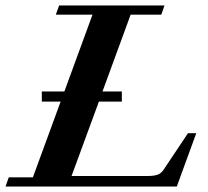

<svg xmlns="http://www.w3.org/2000/svg" viewBox="-34 -683 763 703"><path d="M-13.7 0 -2 -33.7H86.4L188 -311H119.1V-348.1H201.7L304.7 -629.4H170.4L182.6 -663.1H568.4L556.6 -629.4H444.3L341.3 -348.1H412.1V-311H328.1L228 -38.6H505.4Q529.3 -38.6 542.7 -43.2Q556.2 -47.9 565.9 -63L654.3 -195.3H684.6L613.3 0Z"/></svg>

Font: Elstob 10pt
Style: Bold Italic
Weight: 700
Italic angle: -20°
Designer: Peter S. Baker
Version: Version 1.015